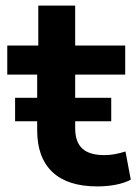

<svg xmlns="http://www.w3.org/2000/svg" viewBox="-20 -657 492 687"><path d="M328 10Q222 10 167.5 -41.5Q113 -93 113 -191V-390H6V-494H117V-637H249V-494H428V-390H249V-198Q249 -149 274.5 -125.5Q300 -102 353 -102Q373 -102 391.5 -105.5Q410 -109 429 -115L448 -14Q425 -2 394 4Q363 10 328 10ZM34 -223V-307H378V-223Z"/></svg>

Font: Nunito Sans 10pt SemiExpanded
Style: Bold
Weight: 700
Width: 6
Designer: Vernon Adams
Foundry: Vernon Adams
Version: Version 3.101;gftools[0.9.27]